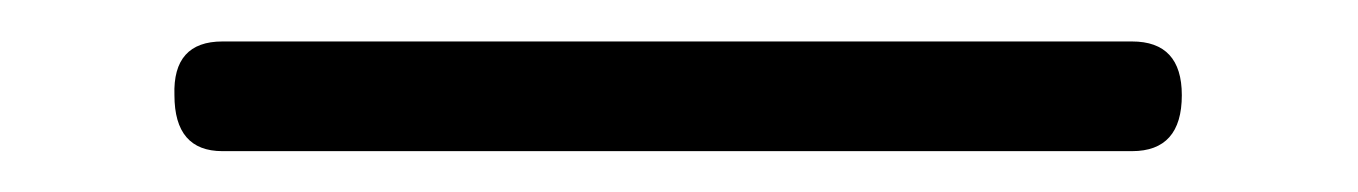

<svg xmlns="http://www.w3.org/2000/svg" viewBox="-20 -406 665 94"><path d="M534.2 -385.7H88.9Q64.5 -385.7 65.4 -359.4Q65.4 -332 88.9 -332H534.2Q558.6 -332 558.6 -359.4Q558.6 -385.7 534.2 -385.7Z"/></svg>

Font: Gulim
Style: Regular
Weight: 400
Version: Version 2.21